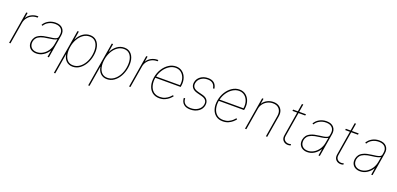

<svg xmlns="http://www.w3.org/2000/svg" viewBox="14 -1757 6295 3042"><g transform="rotate(20 3162.0 -235.5)"><path d="M51.1 0 142 -545.5H164.8L150.6 -458.8H153.4Q179 -501.4 227.5 -527Q275.9 -552.6 332.4 -552.6H343.8L339.5 -529.8H328.1Q279.8 -529.8 238.8 -508.9Q197.8 -487.9 170.3 -451Q142.8 -414.1 134.9 -366.5L73.9 0Z M511.4 11.4Q466.6 11.4 432 -7.1Q397.4 -25.6 380.1 -61.1Q362.9 -96.6 370.7 -147.7Q377.1 -184.7 399 -215.4Q420.8 -246.1 468.9 -267.9Q517 -289.8 602.3 -299.7Q640.6 -304 675.1 -309.7Q709.5 -315.3 732.2 -326.7Q755 -338.1 758.5 -359.4L764.2 -392Q774.9 -454.9 740.8 -493.1Q706.7 -531.2 636.4 -531.2Q578.8 -531.2 529.7 -505.3Q480.5 -479.4 456 -434.7L436.1 -443.2Q463.8 -494.3 518.1 -524.1Q572.4 -554 636.4 -554Q719.5 -554 759.1 -507.6Q798.7 -461.3 786.9 -392L721.6 0H698.9L717.3 -110.8H714.5Q680.4 -55.4 626.8 -22Q573.2 11.4 511.4 11.4ZM511.4 -11.4Q563.2 -11.4 611 -39.2Q658.7 -67.1 692.6 -117Q726.6 -166.9 737.2 -233L751.4 -315.3Q729 -300.4 691.9 -292.1Q654.8 -283.7 608 -278.4Q533.4 -269.9 488.6 -252.5Q443.9 -235.1 421.9 -208.8Q399.9 -182.5 393.5 -147.7Q383.9 -85.9 417.3 -48.7Q450.6 -11.4 511.4 -11.4Z M880.7 204.5 1005.7 -545.5H1028.4L1005.7 -406.2H1008.5Q1041.5 -474.4 1096.4 -514.2Q1151.3 -554 1217.3 -554Q1282 -554 1323 -517Q1364 -480.1 1379.1 -416.2Q1394.2 -352.3 1380.7 -271.3Q1367.2 -191.1 1330.6 -127.1Q1294 -63.2 1240.8 -25.9Q1187.5 11.4 1123.6 11.4Q1058.6 11.4 1016.2 -28.4Q973.7 -68.2 963.1 -136.4H960.2L903.4 204.5ZM983 -271.3Q970.9 -197.4 983.1 -138.7Q995.4 -79.9 1030.7 -45.6Q1066.1 -11.4 1123.6 -11.4Q1181.1 -11.4 1229.9 -45.6Q1278.8 -79.9 1312.3 -138.7Q1345.9 -197.4 1358 -271.3Q1370 -345.2 1358.1 -403.9Q1346.2 -462.7 1310.9 -497Q1275.6 -531.2 1217.3 -531.2Q1159.8 -531.2 1111 -497Q1062.1 -462.7 1028.6 -403.9Q995 -345.2 983 -271.3Z M1458.8 204.5 1583.8 -545.5H1606.5L1583.8 -406.2H1586.6Q1619.7 -474.4 1674.5 -514.2Q1729.4 -554 1795.5 -554Q1860.1 -554 1901.1 -517Q1942.1 -480.1 1957.2 -416.2Q1972.3 -352.3 1958.8 -271.3Q1945.3 -191.1 1908.7 -127.1Q1872.2 -63.2 1818.9 -25.9Q1765.6 11.4 1701.7 11.4Q1636.7 11.4 1594.3 -28.4Q1551.8 -68.2 1541.2 -136.4H1538.4L1481.5 204.5ZM1561.1 -271.3Q1549 -197.4 1561.3 -138.7Q1573.5 -79.9 1608.8 -45.6Q1644.2 -11.4 1701.7 -11.4Q1759.2 -11.4 1808.1 -45.6Q1856.9 -79.9 1890.4 -138.7Q1924 -197.4 1936.1 -271.3Q1948.2 -345.2 1936.3 -403.9Q1924.4 -462.7 1889 -497Q1853.7 -531.2 1795.5 -531.2Q1737.9 -531.2 1689.1 -497Q1640.3 -462.7 1606.7 -403.9Q1573.2 -345.2 1561.1 -271.3Z M2073.9 0 2164.8 -545.5H2187.5L2173.3 -458.8H2176.1Q2201.7 -501.4 2250.2 -527Q2298.7 -552.6 2355.1 -552.6H2366.5L2362.2 -529.8H2350.9Q2302.6 -529.8 2261.5 -508.9Q2220.5 -487.9 2193 -451Q2165.5 -414.1 2157.7 -366.5L2096.6 0Z M2585.2 11.4Q2513.5 11.4 2466.3 -25.9Q2419 -63.2 2400.2 -127.1Q2381.4 -191.1 2394.9 -271.3Q2408.4 -351.6 2448.5 -415.5Q2488.6 -479.4 2545.8 -516.7Q2603 -554 2667.6 -554Q2730.8 -554 2775.4 -518.6Q2820 -483.3 2839.7 -424.5Q2859.4 -365.8 2848 -295.5L2843.8 -272.7H2417.3Q2405.5 -201.7 2420.5 -142.2Q2435.4 -82.7 2476.7 -47.1Q2518.1 -11.4 2586.6 -11.4Q2636.4 -11.4 2674.2 -29.1Q2712 -46.9 2737.4 -70Q2762.8 -93 2775.6 -109.4L2791.2 -96.6Q2776.3 -76 2748.2 -50.8Q2720.2 -25.6 2679.3 -7.1Q2638.5 11.4 2585.2 11.4ZM2422.9 -295.5H2825.3Q2835.9 -360.8 2818.7 -414.2Q2801.5 -467.7 2762.3 -499.5Q2723 -531.2 2667.6 -531.2Q2614 -531.2 2564.1 -500.5Q2514.2 -469.8 2476.7 -416.5Q2439.3 -363.3 2422.9 -295.5Z M3356.5 -430.4 3333.8 -426.1Q3317.1 -531.2 3208.8 -531.2Q3142 -531.2 3095.5 -496.8Q3049 -462.4 3039.8 -407.7Q3025.9 -322.8 3130.7 -295.5L3213.1 -274.1Q3270.6 -259.2 3295.6 -222.5Q3320.7 -185.7 3312.5 -134.9Q3301.5 -68.5 3244.9 -28.6Q3188.2 11.4 3108 11.4Q3034.8 11.4 2994.1 -24.5Q2953.5 -60.4 2950.3 -126.4L2973 -129.3Q2977.3 -11.4 3108 -11.4Q3180.4 -11.4 3231.2 -47.4Q3282 -83.5 3291.2 -140.6Q3304.7 -225.9 3204.5 -251.4L3123.6 -272.7Q3062.9 -288.7 3035.7 -325.3Q3008.5 -361.9 3017 -413.4Q3027.7 -476.9 3080.4 -515.4Q3133.2 -554 3207.4 -554Q3337 -554 3356.5 -430.4Z M3654.8 11.4Q3583.1 11.4 3535.9 -25.9Q3488.6 -63.2 3469.8 -127.1Q3451 -191.1 3464.5 -271.3Q3478 -351.6 3518.1 -415.5Q3558.2 -479.4 3615.4 -516.7Q3672.6 -554 3737.2 -554Q3800.4 -554 3845 -518.6Q3889.6 -483.3 3909.3 -424.5Q3929 -365.8 3917.6 -295.5L3913.4 -272.7H3486.9Q3475.1 -201.7 3490.1 -142.2Q3505 -82.7 3546.3 -47.1Q3587.7 -11.4 3656.2 -11.4Q3706 -11.4 3743.8 -29.1Q3781.6 -46.9 3807 -70Q3832.4 -93 3845.2 -109.4L3860.8 -96.6Q3845.9 -76 3817.8 -50.8Q3789.8 -25.6 3748.9 -7.1Q3708.1 11.4 3654.8 11.4ZM3492.5 -295.5H3894.9Q3905.5 -360.8 3888.3 -414.2Q3871.1 -467.7 3831.9 -499.5Q3792.6 -531.2 3737.2 -531.2Q3683.6 -531.2 3633.7 -500.5Q3583.8 -469.8 3546.3 -416.5Q3508.9 -363.3 3492.5 -295.5Z M4112.2 -366.5 4051.1 0H4028.4L4119.3 -545.5H4142L4127.8 -458.8H4130.7Q4156.2 -501.4 4204.7 -527Q4253.2 -552.6 4309.7 -552.6Q4364.3 -552.6 4402.3 -528.8Q4440.3 -505 4457 -463.1Q4473.7 -421.2 4464.5 -366.5L4403.4 0H4380.7L4441.8 -366.5Q4453.5 -438.9 4417.1 -484.4Q4380.7 -529.8 4308.2 -529.8Q4259.9 -529.8 4218.2 -508.9Q4176.5 -487.9 4148.3 -451Q4120 -414.1 4112.2 -366.5Z M4858 -545.5 4853.7 -522.7H4740.4L4673.3 -115.1Q4664.8 -67.1 4690.9 -40Q4717 -12.8 4758.5 -12.8Q4768.1 -12.8 4777.2 -14.7Q4786.2 -16.7 4796.9 -19.9L4799.7 1.4Q4788 5.7 4777.5 7.8Q4767 9.9 4754.3 9.9Q4704.2 9.9 4672.6 -23.8Q4641 -57.5 4650.6 -115.1L4717.7 -522.7H4637.8L4642 -545.5H4721.2L4742.9 -676.1H4765.6L4744 -545.5Z M5079.5 11.4Q5034.8 11.4 5000.2 -7.1Q4965.6 -25.6 4948.3 -61.1Q4931.1 -96.6 4938.9 -147.7Q4945.3 -184.7 4967.2 -215.4Q4989 -246.1 5037.1 -267.9Q5085.2 -289.8 5170.5 -299.7Q5208.8 -304 5243.3 -309.7Q5277.7 -315.3 5300.4 -326.7Q5323.2 -338.1 5326.7 -359.4L5332.4 -392Q5343 -454.9 5308.9 -493.1Q5274.9 -531.2 5204.5 -531.2Q5147 -531.2 5097.8 -505.3Q5048.7 -479.4 5024.1 -434.7L5004.3 -443.2Q5032 -494.3 5086.3 -524.1Q5140.6 -554 5204.5 -554Q5287.6 -554 5327.2 -507.6Q5366.8 -461.3 5355.1 -392L5289.8 0H5267L5285.5 -110.8H5282.7Q5248.6 -55.4 5195 -22Q5141.3 11.4 5079.5 11.4ZM5079.5 -11.4Q5131.4 -11.4 5179.2 -39.2Q5226.9 -67.1 5260.8 -117Q5294.7 -166.9 5305.4 -233L5319.6 -315.3Q5297.2 -300.4 5260.1 -292.1Q5223 -283.7 5176.1 -278.4Q5101.6 -269.9 5056.8 -252.5Q5012.1 -235.1 4990.1 -208.8Q4968 -182.5 4961.6 -147.7Q4952.1 -85.9 4985.4 -48.7Q5018.8 -11.4 5079.5 -11.4Z M5747.2 -545.5 5742.9 -522.7H5629.6L5562.5 -115.1Q5554 -67.1 5580.1 -40Q5606.2 -12.8 5647.7 -12.8Q5657.3 -12.8 5666.4 -14.7Q5675.4 -16.7 5686.1 -19.9L5688.9 1.4Q5677.2 5.7 5666.7 7.8Q5656.2 9.9 5643.5 9.9Q5593.4 9.9 5561.8 -23.8Q5530.2 -57.5 5539.8 -115.1L5606.9 -522.7H5527L5531.2 -545.5H5610.4L5632.1 -676.1H5654.8L5633.2 -545.5Z M5968.7 11.4Q5924 11.4 5889.4 -7.1Q5854.8 -25.6 5837.5 -61.1Q5820.3 -96.6 5828.1 -147.7Q5834.5 -184.7 5856.4 -215.4Q5878.2 -246.1 5926.3 -267.9Q5974.4 -289.8 6059.7 -299.7Q6098 -304 6132.5 -309.7Q6166.9 -315.3 6189.6 -326.7Q6212.4 -338.1 6215.9 -359.4L6221.6 -392Q6232.2 -454.9 6198.2 -493.1Q6164.1 -531.2 6093.7 -531.2Q6036.2 -531.2 5987 -505.3Q5937.9 -479.4 5913.4 -434.7L5893.5 -443.2Q5921.2 -494.3 5975.5 -524.1Q6029.8 -554 6093.7 -554Q6176.8 -554 6216.4 -507.6Q6256 -461.3 6244.3 -392L6179 0H6156.2L6174.7 -110.8H6171.9Q6137.8 -55.4 6084.2 -22Q6030.5 11.4 5968.7 11.4ZM5968.7 -11.4Q6020.6 -11.4 6068.4 -39.2Q6116.1 -67.1 6150 -117Q6183.9 -166.9 6194.6 -233L6208.8 -315.3Q6186.4 -300.4 6149.3 -292.1Q6112.2 -283.7 6065.3 -278.4Q5990.8 -269.9 5946 -252.5Q5901.3 -235.1 5879.3 -208.8Q5857.2 -182.5 5850.9 -147.7Q5841.3 -85.9 5874.6 -48.7Q5908 -11.4 5968.7 -11.4Z"/></g></svg>

Font: Inter Thin  BETA
Style: Italic
Weight: 100
Italic angle: -9.39999°
Designer: Rasmus Andersson
Foundry: rsms
Version: Version 3.011;git-f93a4a705